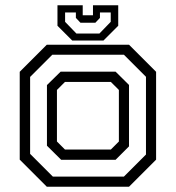

<svg xmlns="http://www.w3.org/2000/svg" viewBox="-20 -710 668 730"><path d="M158 0 55 -103V-437L158 -540H470.5L573.5 -437V-103L470.5 0ZM181 -38.5H451L535 -122.5V-418L451 -502H179L94.5 -417.5V-125ZM212.5 -102.5 158.5 -156V-386.5L210.5 -437.5H419.5L470.5 -387V-153.5L419.5 -102.5ZM227 -141.5H401.5L432 -172V-368L401.5 -398.5H227L196.5 -368V-172ZM254.5 -556 198.5 -612V-690H294.5V-652H333.5V-690H429.5V-612L373.5 -556ZM270.5 -582.5H358L401 -627V-662.5H360V-642L342.5 -623.5H286L268.5 -642V-662.5H227.5V-627Z"/></svg>

Font: Tourney Thin
Style: Regular
Weight: 400
Version: Version 1.015